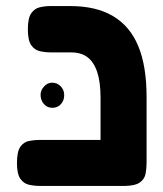

<svg xmlns="http://www.w3.org/2000/svg" viewBox="-20 -605 538 634"><path d="M388 9Q353 9 336.5 -1Q320 -11 316 -27.5Q312 -44 312 -61V-282Q312 -334 301 -367Q290 -400 269 -416Q248 -432 214 -432H149Q129 -432 111.5 -436Q94 -440 83 -456Q72 -472 72 -508Q72 -545 83 -561Q94 -577 111.5 -581Q129 -585 148 -585H212Q297 -585 353 -552Q409 -519 436.5 -453Q464 -387 464 -285V-68Q464 -48 460.5 -30.5Q457 -13 441 -2Q425 9 388 9ZM113 9Q93 9 75.5 5Q58 1 47 -15Q36 -31 36 -67Q36 -104 47 -120Q58 -136 75.5 -139.5Q93 -143 112 -143H397L396 9ZM153 -249Q136 -249 125 -261.5Q114 -274 114 -292Q114 -307 125.5 -319.5Q137 -332 152 -332Q169 -332 180.5 -320Q192 -308 192 -291Q192 -273 181 -261Q170 -249 153 -249Z"/></svg>

Font: Fredoka SemiExpanded SemiBold
Style: Regular
Weight: 600
Width: 6
Designer: Ben Nathan
Foundry: Milena B. Brandão, Ben Nathan
Version: Version 2.001